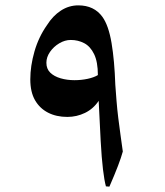

<svg xmlns="http://www.w3.org/2000/svg" viewBox="-20 -695 615 716"><path d="M388 1 375 0Q369 -22 364 -63.5Q359 -105 355.5 -168.5Q352 -232 348 -319Q328 -289 297 -274Q266 -259 231 -259Q190 -259 159 -275Q128 -291 110.5 -321.5Q93 -352 93 -399Q93 -449 108.5 -503Q124 -557 155 -601Q177 -636 207 -655.5Q237 -675 272 -675Q331 -675 362 -632Q385 -600 396 -534.5Q407 -469 410 -379Q412 -351 414.5 -319.5Q417 -288 421 -255.5Q425 -223 429.5 -191Q434 -159 438 -130Q432 -108 420 -76.5Q408 -45 388 1ZM258 -396Q283 -396 306.5 -401Q330 -406 345 -415Q345 -464 331 -493Q317 -522 294 -534Q271 -546 244 -546Q222 -546 201 -533.5Q180 -521 166.5 -501.5Q153 -482 153 -461Q153 -438 167.5 -424Q182 -410 206 -403Q230 -396 258 -396Z"/></svg>

Font: Noto Nastaliq Urdu Medium
Style: Regular
Weight: 500
Designer: Monotype Design Team (Patrick Giasson: type design, Kamal Mansour: OpenType code, Glenda Bellarosa). Updated by Simon Co
Foundry: Monotype Imaging Inc., Simon Cozens
Version: Version 3.007